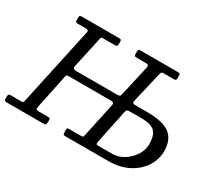

<svg xmlns="http://www.w3.org/2000/svg" viewBox="-175 -1018 1439 1287"><g transform="rotate(30 544.5 -375.0)"><path d="M307.5 -673.5 257.5 -444Q253.5 -425.5 259.8 -420.2Q266 -415 286 -415H596Q615.5 -415 619.5 -421.8Q623.5 -428.5 627.5 -447L677.5 -669Q681 -684 676.5 -689.5Q672 -695 656 -695H584.5Q574 -695 570.8 -700Q567.5 -705 567.5 -714.5V-729Q567.5 -742.5 571 -746.2Q574.5 -750 587.5 -750H872.5Q884.5 -750 888.5 -747Q892.5 -744 892.5 -731V-712Q892.5 -701.5 888.5 -698.2Q884.5 -695 873 -695H800Q783.5 -695 780 -691.5Q776.5 -688 772.5 -672L717.5 -437Q714 -423 719.8 -419Q725.5 -415 741 -415H830Q954.5 -415 1007.2 -373.2Q1060 -331.5 1060 -245Q1060 -180 1024 -124.2Q988 -68.5 921.8 -34.2Q855.5 0 765 0H437.5Q424 0 420.8 -4Q417.5 -8 417.5 -22V-37Q417.5 -47.5 419.8 -51.2Q422 -55 432 -55H526.5Q541 -55 542.8 -61Q544.5 -67 547.5 -80L602.5 -336Q606 -351.5 599.5 -355.8Q593 -360 578 -360H256Q241 -360 238.2 -356.5Q235.5 -353 232.5 -339L177.5 -75Q173.5 -55 196.5 -55H271Q281 -55 284.2 -52Q287.5 -49 287.5 -38V-25Q287.5 -8 283.2 -4Q279 0 262.5 0H-17.5Q-30 0 -33.8 -3.5Q-37.5 -7 -37.5 -20V-34Q-37.5 -47.5 -33.8 -51.2Q-30 -55 -17 -55H62Q74 -55 77 -57.8Q80 -60.5 82.5 -72L212.5 -675.5Q215 -687 209.8 -691Q204.5 -695 193 -695H130Q117.5 -695 115 -700Q112.5 -705 112.5 -718V-731Q112.5 -743 117 -746.5Q121.5 -750 132.5 -750H417.5Q427.5 -750 432.5 -747.5Q437.5 -745 437.5 -734V-714Q437.5 -702 434 -698.5Q430.5 -695 419 -695H327Q314.5 -695 312.2 -690.8Q310 -686.5 307.5 -673.5ZM765 -55Q813 -55 855.2 -81.5Q897.5 -108 923.8 -149.2Q950 -190.5 950 -235Q950 -302 921 -331Q892 -360 820 -360H726Q710.5 -360 705.8 -355.8Q701 -351.5 697.5 -336L642.5 -72Q642.5 -61.5 646.2 -58.2Q650 -55 661 -55Z"/></g></svg>

Font: Besley
Style: Italic
Weight: 400
Italic angle: -13°
Designer: Owen Earl
Foundry: indestructible type*
Version: Version 4.000; ttfautohint (v1.8.4.7-5d5b)